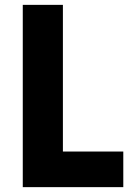

<svg xmlns="http://www.w3.org/2000/svg" viewBox="-20 -770 530 790"><path d="M238.8 -146.5H487.3V0H73.7V-750H238.8Z"/></svg>

Font: Now
Style: Bold
Weight: 700
Designer: Alfredo Marco Pradil
Foundry: Alfredo Marco Pradil
Version: Version 1.002;PS 001.002;hotconv 1.0.88;makeotf.lib2.5.64775